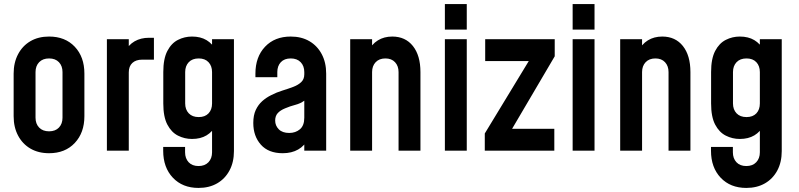

<svg xmlns="http://www.w3.org/2000/svg" viewBox="-20 -740 3922 943"><path d="M221 12.5Q168.5 12.5 129.5 -10.2Q90.5 -33 68.8 -74Q47 -115 47 -169.5V-378.5Q47 -432.5 68.8 -473.8Q90.5 -515 129.5 -537.8Q168.5 -560.5 221 -560.5Q300 -560.5 347.2 -510.5Q394.5 -460.5 394.5 -378.5V-169.5Q394.5 -88 347.2 -37.8Q300 12.5 221 12.5ZM221 -95Q252 -95 269.5 -113.5Q287 -132 287 -162V-386Q287 -416 269.5 -434.5Q252 -453 221 -453Q190 -453 172.2 -434.5Q154.5 -416 154.5 -386V-162Q154.5 -132 172.2 -113.5Q190 -95 221 -95Z M505 0V-547.5H612.5V-461.5L593 -484.5Q610.5 -519.5 641 -537Q671.5 -554.5 711.5 -554.5H736V-447H678Q647.5 -447 630 -430.8Q612.5 -414.5 612.5 -384.5V0Z M955 183Q876.5 183 829 132.8Q781.5 82.5 781.5 0.5V-18.5H889V8Q889 38 906.5 56.8Q924 75.5 955 75.5Q986 75.5 1003.8 56.8Q1021.5 38 1021.5 8V-149.5L1040.5 -125Q1024 -93 994.5 -75.2Q965 -57.5 923 -57.5Q886.5 -57.5 854.2 -73.8Q822 -90 802 -128Q782 -166 782 -232V-386Q782 -451.5 802 -489.8Q822 -528 854.2 -544.2Q886.5 -560.5 923 -560.5Q965 -560.5 994.5 -542.8Q1024 -525 1040.5 -493L1021.5 -468V-547.5H1129V2Q1129 56.5 1107.2 97.2Q1085.5 138 1046.5 160.5Q1007.5 183 955 183ZM956 -165Q987 -165 1004.2 -183.2Q1021.5 -201.5 1021.5 -232V-386Q1021.5 -416 1004.2 -434.5Q987 -453 956 -453Q924.5 -453 907 -434.5Q889.5 -416 889.5 -386V-232Q889.5 -202 907 -183.5Q924.5 -165 956 -165Z M1368.5 12.5Q1298.5 12.5 1261.2 -29.5Q1224 -71.5 1224 -136Q1224 -174 1236.2 -200Q1248.5 -226 1268.2 -243.5Q1288 -261 1311.5 -272.5Q1338.5 -286.5 1367 -295.2Q1395.5 -304 1420 -313.2Q1444.5 -322.5 1459.5 -336.8Q1474.5 -351 1474.5 -375V-386Q1474.5 -416 1456.8 -434.5Q1439 -453 1408 -453Q1376.5 -453 1359.2 -434.5Q1342 -416 1342 -386V-361H1234.5V-378.5Q1234.5 -460.5 1281.8 -510.5Q1329 -560.5 1408 -560.5Q1460.5 -560.5 1499.5 -537.8Q1538.5 -515 1560.2 -474Q1582 -433 1582 -378.5V0H1474.5V-82.5L1493 -58.5Q1476.5 -24 1444.5 -5.8Q1412.5 12.5 1368.5 12.5ZM1400.5 -87Q1431.5 -87 1453 -105Q1474.5 -123 1474.5 -162V-245.5Q1455.5 -231.5 1430.2 -225Q1405 -218.5 1380.5 -208Q1357 -198.5 1344.2 -184.5Q1331.5 -170.5 1331.5 -148Q1331.5 -123 1349.2 -105Q1367 -87 1400.5 -87Z M1700 0V-547.5H1807.5V-465.5L1788 -487Q1805.5 -523 1836 -541.8Q1866.5 -560.5 1906.5 -560.5Q1971 -560.5 2008 -514Q2045 -467.5 2045 -386V0H1937.5V-386Q1937.5 -416 1920.2 -434.5Q1903 -453 1873 -453Q1842.5 -453 1825 -434.5Q1807.5 -416 1807.5 -386V0Z M2165 0V-547.5H2272.5V0ZM2165 -594.5V-720H2272.5V-594.5Z M2361 0V-84.5L2604 -484.5L2629 -440H2363V-547.5H2704.5V-463.5L2469 -63L2443 -107.5H2702.5V0Z M2792.5 0V-547.5H2900V0ZM2792.5 -594.5V-720H2900V-594.5Z M3026 0V-547.5H3133.5V-465.5L3114 -487Q3131.5 -523 3162 -541.8Q3192.5 -560.5 3232.5 -560.5Q3297 -560.5 3334 -514Q3371 -467.5 3371 -386V0H3263.5V-386Q3263.5 -416 3246.2 -434.5Q3229 -453 3199 -453Q3168.5 -453 3151 -434.5Q3133.5 -416 3133.5 -386V0Z M3645.5 183Q3567 183 3519.5 132.8Q3472 82.5 3472 0.5V-18.5H3579.5V8Q3579.5 38 3597 56.8Q3614.5 75.5 3645.5 75.5Q3676.5 75.5 3694.2 56.8Q3712 38 3712 8V-149.5L3731 -125Q3714.5 -93 3685 -75.2Q3655.5 -57.5 3613.5 -57.5Q3577 -57.5 3544.8 -73.8Q3512.5 -90 3492.5 -128Q3472.5 -166 3472.5 -232V-386Q3472.5 -451.5 3492.5 -489.8Q3512.5 -528 3544.8 -544.2Q3577 -560.5 3613.5 -560.5Q3655.5 -560.5 3685 -542.8Q3714.5 -525 3731 -493L3712 -468V-547.5H3819.5V2Q3819.5 56.5 3797.8 97.2Q3776 138 3737 160.5Q3698 183 3645.5 183ZM3646.5 -165Q3677.5 -165 3694.8 -183.2Q3712 -201.5 3712 -232V-386Q3712 -416 3694.8 -434.5Q3677.5 -453 3646.5 -453Q3615 -453 3597.5 -434.5Q3580 -416 3580 -386V-232Q3580 -202 3597.5 -183.5Q3615 -165 3646.5 -165Z"/></svg>

Font: Mohave Light SemiBold
Style: Regular
Weight: 600
Version: Version 2.003